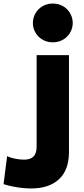

<svg xmlns="http://www.w3.org/2000/svg" viewBox="-50 -780 470 1080"><path d="M247 -542Q223 -542 202.5 -550.5Q182 -559 167 -574Q152 -589 143.5 -608.5Q135 -628 135 -651Q135 -673 143.5 -693Q152 -713 167 -728Q182 -743 202.5 -751.5Q223 -760 247 -760Q271 -760 291.5 -751.5Q312 -743 327 -728Q342 -713 350.5 -693Q359 -673 359 -651Q359 -628 350.5 -608.5Q342 -589 327 -574Q312 -559 291.5 -550.5Q271 -542 247 -542ZM-10 98Q10 108 36 113Q62 118 86 118Q121 118 138.5 100.5Q156 83 156 45V-470H338V75Q338 176 282 228Q226 280 126 280Q85 280 43 273Q1 266 -30 256Z"/></svg>

Font: OA Gothic ExtraBold
Style: Regular
Weight: 800
Designer: Choi Chi-young, Lee Jaesang, Lee Juhyun, Han Dohee
Foundry: DDUNGSANG CORP.
Version: Version 1.000;Build 20210203